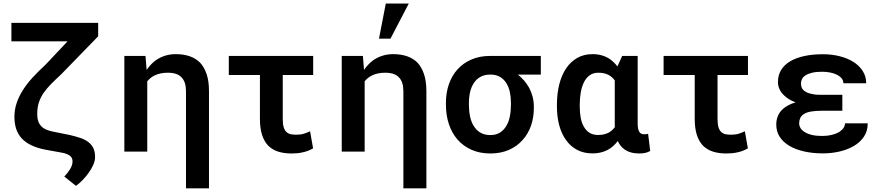

<svg xmlns="http://www.w3.org/2000/svg" viewBox="-20 -837 4841 1060"><path d="M522 -710.9H43V-608.9H353L232.9 -481.4Q189.5 -441.4 156.7 -405.3Q124 -369.1 103 -334Q81.5 -298.8 70.6 -263.9Q59.6 -229 59.6 -192.4Q59.6 -155.3 69.3 -125.5Q79.1 -95.7 100.1 -72.8Q121.1 -50.3 153.8 -34.7Q186.5 -19 232.4 -10.3L319.3 5.4Q336.9 8.3 348.6 13.2Q360.4 18.1 367.7 24.4Q375 30.8 377.7 38.1Q380.4 45.4 380.4 54.2Q380.4 64.5 377 75.2Q373.5 85.9 366.2 98.1Q360.8 106.9 353 116.9Q345.2 127 335 137.7L399.4 189Q417.5 176.3 436 157.2Q454.6 138.2 469.7 116.7Q484.9 95.7 494.9 73Q504.9 50.3 504.9 29.8Q504.9 0 494.9 -20Q484.9 -40 466.3 -53.7Q448.2 -67.4 422.9 -75.7Q397.5 -84 367.2 -91.3L272.5 -110.4Q250.5 -114.7 234.1 -122.1Q217.8 -129.4 207.5 -140.6Q196.3 -152.3 190.9 -168.7Q185.5 -185.1 185.5 -208Q185.5 -242.7 194.3 -270.3Q203.1 -297.9 220.2 -323.2Q237.3 -348.1 262.2 -373.3Q287.1 -398.4 319.3 -428.2L522 -636.7Z M666.5 0H793V-388.2Q801.3 -398.4 812 -407Q822.8 -415.5 835.4 -421.4Q850.1 -428.2 867.9 -431.9Q885.7 -435.5 906.7 -435.5Q932.1 -435.5 951.2 -429.2Q970.2 -422.9 982.4 -409.7Q994.6 -397.5 1000.7 -378.2Q1006.8 -358.9 1006.8 -333V202.6H1133.8V-333.5Q1133.8 -389.2 1120.6 -428Q1107.4 -466.8 1084 -491.7Q1059.6 -515.6 1025.9 -526.9Q992.2 -538.1 951.2 -538.1Q918.5 -538.1 890.4 -529.1Q862.3 -520 838.9 -503.4Q824.7 -492.7 812.5 -479.7Q800.3 -466.8 789.6 -451.2L789.1 -456.1L783.2 -528.3H666.5Z M1709 -422.9V-528.3H1243.2V-422.9H1415V-182.1Q1415 -128.9 1426.8 -92.3Q1438.5 -55.7 1460.9 -32.7Q1483.4 -10.3 1515.6 0Q1547.9 10.3 1589.4 10.3Q1605.5 10.3 1620.1 9Q1634.8 7.8 1649.4 4.4Q1664.1 1.5 1678.7 -3.9Q1693.4 -9.3 1708.5 -18.1L1691.9 -112.3Q1675.8 -104.5 1658.2 -98.9Q1640.6 -93.3 1616.2 -93.3Q1600.1 -93.3 1586.7 -95.7Q1573.2 -98.1 1563 -106.9Q1552.7 -115.2 1546.9 -132.6Q1541 -149.9 1541 -179.7V-422.9Z M1866.7 0H1993.2V-388.2Q2001.5 -398.4 2012.2 -407Q2022.9 -415.5 2035.6 -421.4Q2050.3 -428.2 2068.1 -431.9Q2085.9 -435.5 2106.9 -435.5Q2132.3 -435.5 2151.4 -429.2Q2170.4 -422.9 2182.6 -409.7Q2194.8 -397.5 2200.9 -378.2Q2207 -358.9 2207 -333V202.6H2334V-333.5Q2334 -389.2 2320.8 -428Q2307.6 -466.8 2284.2 -491.7Q2259.8 -515.6 2226.1 -526.9Q2192.4 -538.1 2151.4 -538.1Q2118.7 -538.1 2090.6 -529.1Q2062.5 -520 2039.1 -503.4Q2024.9 -492.7 2012.7 -479.7Q2000.5 -466.8 1989.7 -451.2L1989.3 -456.1L1983.4 -528.3H1866.7ZM2109.9 -817.4 2072.3 -623.5H2135.7L2236.8 -817.4Z M2965.8 -425.3V-528.3H2686.5Q2628.4 -528.3 2582.8 -508.5Q2537.1 -488.8 2505.9 -454.1Q2474.6 -419.4 2458.3 -372.1Q2441.9 -324.7 2441.9 -269V-258.8Q2441.9 -200.7 2458.3 -151.6Q2474.6 -102.5 2505.9 -66.4Q2537.6 -30.3 2583.3 -10Q2628.9 10.3 2687.5 10.3Q2744.6 10.3 2789.6 -9.5Q2834.5 -29.3 2864.7 -63.5Q2895.5 -97.2 2911.4 -142.6Q2927.2 -188 2927.2 -238.8V-249.5Q2927.2 -277.3 2920.4 -303.2Q2913.6 -329.1 2901.4 -352.1Q2889.6 -373.5 2873.5 -392.1Q2857.4 -410.6 2838.9 -425.3ZM2568.8 -258.8V-269Q2568.8 -300.8 2575.4 -329.1Q2582 -357.4 2596.2 -378.9Q2610.4 -400.4 2632.8 -412.8Q2655.3 -425.3 2687 -425.3Q2718.3 -425.3 2739.7 -412.8Q2761.2 -400.4 2774.9 -378.9Q2788.6 -357.4 2794.7 -329.1Q2800.8 -300.8 2800.8 -269V-258.8Q2800.8 -224.1 2794.7 -193.8Q2788.6 -163.6 2774.9 -141.1Q2760.7 -117.7 2739.3 -104.5Q2717.8 -91.3 2687.5 -91.3Q2655.3 -91.3 2632.6 -104.5Q2609.9 -117.7 2595.7 -141.1Q2581.5 -163.6 2575.2 -193.8Q2568.8 -224.1 2568.8 -258.8Z M3500.5 -528.3H3415L3390.1 -473.6L3388.7 -470.2Q3379.4 -482.4 3369.1 -492.4Q3358.9 -502.4 3347.2 -510.7Q3327.6 -523.9 3303.7 -531Q3279.8 -538.1 3251.5 -538.1Q3203.6 -538.1 3167 -517.3Q3130.4 -496.6 3105.5 -459.5Q3080.6 -422.4 3067.6 -371.1Q3054.7 -319.8 3054.7 -258.8V-248.5Q3054.7 -191.9 3067.6 -144.5Q3080.6 -97.2 3105.5 -63Q3130.4 -28.3 3166.7 -9.3Q3203.1 9.8 3250.5 9.8Q3278.8 9.8 3302.5 3.2Q3326.2 -3.4 3345.2 -15.6Q3358.4 -23.9 3369.6 -34.7Q3380.9 -45.4 3390.6 -58.6Q3397.5 -43.9 3406.2 -32.7Q3415 -21.5 3426.3 -13.2Q3442.4 -1.5 3463.1 4.4Q3483.9 10.3 3508.8 10.3Q3525.4 10.3 3539.8 7.6Q3554.2 4.9 3569.8 -3.4L3558.1 -98.1Q3553.7 -97.2 3548.3 -96.4Q3543 -95.7 3536.1 -95.7Q3528.8 -95.7 3522.5 -97.9Q3516.1 -100.1 3511.7 -106Q3506.3 -112.8 3503.4 -124.3Q3500.5 -135.7 3500.5 -152.8ZM3180.7 -248.5V-258.8Q3180.7 -294.9 3186.3 -326.9Q3191.9 -358.9 3204.1 -383.3Q3215.8 -407.2 3235.6 -421.4Q3255.4 -435.5 3283.2 -435.5Q3299.3 -435.5 3313.2 -432.6Q3327.1 -429.7 3338.9 -423.8Q3349.6 -418 3358.4 -410.4Q3367.2 -402.8 3374 -393.1V-158.2Q3374 -151.9 3374 -146.2Q3374 -140.6 3374.5 -135.3Q3368.2 -126.5 3360.6 -119.4Q3353 -112.3 3343.3 -106.4Q3331.5 -99.6 3316.2 -95.7Q3300.8 -91.8 3282.2 -91.8Q3253.9 -91.8 3234.9 -103.8Q3215.8 -115.7 3203.6 -137.2Q3191.4 -157.7 3186 -186.5Q3180.7 -215.3 3180.7 -248.5Z M4109.4 -422.9V-528.3H3643.6V-422.9H3815.4V-182.1Q3815.4 -128.9 3827.1 -92.3Q3838.9 -55.7 3861.3 -32.7Q3883.8 -10.3 3916 0Q3948.2 10.3 3989.7 10.3Q4005.9 10.3 4020.5 9Q4035.2 7.8 4049.8 4.4Q4064.5 1.5 4079.1 -3.9Q4093.8 -9.3 4108.9 -18.1L4092.3 -112.3Q4076.2 -104.5 4058.6 -98.9Q4041 -93.3 4016.6 -93.3Q4000.5 -93.3 3987.1 -95.7Q3973.6 -98.1 3963.4 -106.9Q3953.1 -115.2 3947.3 -132.6Q3941.4 -149.9 3941.4 -179.7V-422.9Z M4265.6 -149.4Q4265.6 -111.3 4284.4 -82Q4303.2 -52.7 4337.4 -32.2Q4371.6 -11.7 4418.9 -1Q4466.3 9.8 4523.4 9.8Q4569.3 9.8 4613.8 -0.2Q4658.2 -10.3 4693.4 -30.8Q4727.5 -50.3 4749 -81.5Q4770.5 -112.8 4770.5 -156.2H4645Q4645 -142.1 4636.2 -129.6Q4627.4 -117.2 4611.3 -107.4Q4594.7 -97.7 4571 -92Q4547.4 -86.4 4518.1 -86.4Q4485.4 -86.4 4461.4 -92.3Q4437.5 -98.1 4422.9 -107.9Q4407.2 -117.2 4399.7 -129.6Q4392.1 -142.1 4392.1 -156.2Q4392.1 -172.4 4397.7 -184.6Q4403.3 -196.8 4414.6 -205.1Q4422.9 -210.9 4434.3 -215.3Q4445.8 -219.7 4460.9 -221.7Q4472.7 -223.6 4486.8 -224.6Q4501 -225.6 4516.6 -225.6H4630.4V-313.5H4516.6Q4502 -313.5 4489.5 -314.2Q4477.1 -314.9 4466.8 -317.4Q4454.6 -319.3 4444.6 -322.8Q4434.6 -326.2 4427.7 -330.6Q4413.6 -338.9 4407.7 -350.1Q4401.9 -361.3 4401.9 -375.5Q4401.9 -388.2 4407.5 -399.9Q4413.1 -411.6 4426.8 -420.9Q4440.4 -429.7 4462.9 -435.3Q4485.4 -440.9 4518.6 -440.9Q4543 -440.9 4564.5 -436.5Q4585.9 -432.1 4602.1 -423.8Q4617.7 -415.5 4627 -403.8Q4636.2 -392.1 4636.2 -377.4H4762.2Q4762.2 -414.6 4743.2 -444.6Q4724.1 -474.6 4691.9 -495.1Q4659.2 -515.6 4615.7 -526.6Q4572.3 -537.6 4523.4 -537.6Q4465.8 -537.6 4420.2 -527.6Q4374.5 -517.6 4342.3 -498.5Q4309.6 -479 4292.2 -450.2Q4274.9 -421.4 4274.9 -383.8Q4274.9 -363.3 4283.7 -344.2Q4292.5 -325.2 4309.1 -310.1Q4320.8 -298.3 4336.7 -288.8Q4352.5 -279.3 4372.1 -272Q4350.6 -265.6 4333 -256.3Q4315.4 -247.1 4302.2 -235.4Q4284.2 -219.2 4274.9 -197.3Q4265.6 -175.3 4265.6 -149.4Z"/></svg>

Font: Roboto Mono SemiBold
Style: Regular
Weight: 600
Monospace: yes
Designer: Google
Version: Version 3.000